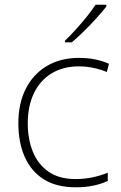

<svg xmlns="http://www.w3.org/2000/svg" viewBox="-20 -786 514 816"><path d="M302 10Q220 10 166 -24Q112 -58 85 -119.5Q58 -181 58 -262Q58 -346 89.5 -408.5Q121 -471 179 -505.5Q237 -540 316 -540Q353 -540 384.5 -533.5Q416 -527 443 -515L434 -480Q405 -492 374.5 -498Q344 -504 316 -504Q248 -504 199 -474Q150 -444 124 -389.5Q98 -335 98 -262Q98 -195 119.5 -141.5Q141 -88 186 -56.5Q231 -25 301 -25Q339 -25 374 -32.5Q409 -40 438 -52V-17Q413 -5 378.5 2.5Q344 10 302 10ZM432 -758Q415 -737 390.5 -709.5Q366 -682 338 -654.5Q310 -627 285 -606H256V-613Q277 -633 302 -660.5Q327 -688 349.5 -716Q372 -744 386 -766H432Z"/></svg>

Font: Noto Sans Gujarati UI ExtraLight
Style: Regular
Weight: 200
Designer: Jelle Bosma - Monotype Design Team, Universal Thirst
Foundry: Monotype Imaging Inc.
Version: Version 2.106; ttfautohint (v1.8.4.7-5d5b)